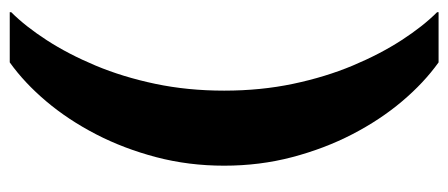

<svg xmlns="http://www.w3.org/2000/svg" viewBox="-283 -507 920 394"><g transform="rotate(90 177.0 -310.0)"><path d="M166 -310Q166 -235 152 -168.5Q138 -102 114.5 -46Q91 10 62.5 54Q34 98 5 127V130H108Q150 100 188 55Q226 10 255.5 -47Q285 -104 302.5 -170.5Q320 -237 320 -310Q320 -383 302.5 -449.5Q285 -516 255.5 -573Q226 -630 188 -675Q150 -720 108 -750H5V-747Q34 -718 62.5 -674Q91 -630 114.5 -574Q138 -518 152 -451.5Q166 -385 166 -310Z"/></g></svg>

Font: Roboto Serif 36pt
Style: Bold
Weight: 700
Version: Version 1.008